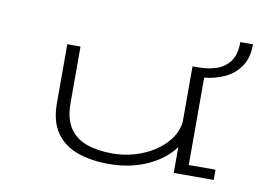

<svg xmlns="http://www.w3.org/2000/svg" viewBox="-72 -762 1244 887"><g transform="rotate(10 550.0 -318.0)"><path d="M485 11.5Q404 11.5 339.8 -11Q275.5 -33.5 238.8 -85.5Q202 -137.5 202 -225V-500H264V-235.5Q264 -162 292.5 -119Q321 -76 373 -57.5Q425 -39 494.5 -39Q544 -39 593.2 -52.5Q642.5 -66 684.5 -92Q726.5 -118 754.8 -154.8Q783 -191.5 789.5 -237.5V-500H821Q861.5 -500 899.8 -512.2Q938 -524.5 962.8 -556.5Q987.5 -588.5 987.5 -648.5H1047Q1047 -583 1018 -542.5Q989 -502 944 -482Q899 -462 851.5 -458V-48H977V0H789.5V-121Q746 -61 666.2 -24.8Q586.5 11.5 485 11.5Z"/></g></svg>

Font: Trispace Expanded ExtraLight
Style: Regular
Weight: 200
Width: 7
Designer: Tyler Finck
Foundry: Etcetera Type Company
Version: Version 1.210; ttfautohint (v1.8.3)